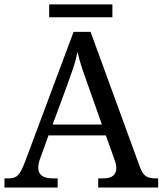

<svg xmlns="http://www.w3.org/2000/svg" viewBox="-20 -840 728 860"><path d="M0 0V-41H18.6Q46.9 -41 61 -55.7Q75.2 -70.3 92.8 -117.2L309.6 -697.3H385.7L606.4 -92.8Q617.2 -62.5 632.3 -51.8Q647.5 -41 675.8 -41H688.5V0H419.9V-41H442.4Q501 -41 501 -87.9Q501 -95.7 499 -104.5Q497.1 -113.3 493.2 -124L454.1 -233.4H197.3L160.2 -130.9Q151.4 -107.4 151.4 -88.9Q151.4 -41 215.8 -41H238.3V0ZM215.8 -282.2H436.5L376 -453.1Q360.4 -496.1 347.7 -534.2Q335 -572.3 327.1 -607.4Q320.3 -572.3 309.6 -540Q298.8 -507.8 282.2 -461.9ZM200.2 -762.7H483.4V-820.3H200.2Z"/></svg>

Font: Noto Serif Todhri
Style: Regular
Weight: 400
Designer: Mikhail Merkuryev
Version: Version 1.000; ttfautohint (v1.8.4.7-5d5b)